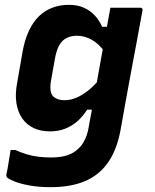

<svg xmlns="http://www.w3.org/2000/svg" viewBox="-20 -570 640 795"><path d="M265 -550Q301 -550 327.5 -538Q354 -526 372.5 -506Q391 -486 403 -459H440L417 -352Q387 -391 358 -406.5Q329 -422 298 -422Q275 -422 256.5 -413Q238 -404 226.5 -384.5Q215 -365 209 -335L191 -235Q187 -211 189.5 -195Q192 -179 201 -170Q209 -163 220.5 -159Q232 -155 246 -155Q272 -155 296.5 -165.5Q321 -176 345.5 -195.5Q370 -215 393 -243L372 -116H341Q323 -88 300.5 -68Q278 -48 249.5 -37Q221 -26 187 -26Q149 -26 120 -39.5Q91 -53 72.5 -79Q54 -105 48 -142.5Q42 -180 51 -227L73 -353Q82 -405 99.5 -442Q117 -479 141 -502.5Q165 -526 196.5 -538Q228 -550 265 -550ZM437 -538Q468 -538 499.5 -538Q531 -538 561 -538Q565 -538 567 -536.5Q569 -535 570 -533Q571 -531 570 -527Q558 -460 546.5 -399Q535 -338 524 -279Q513 -220 502 -159.5Q491 -99 479 -31Q464 50 427.5 102.5Q391 155 332 180Q273 205 190 205Q141 205 102.5 198Q64 191 40.5 181.5Q17 172 9 165Q8 163 7 160.5Q6 158 6 155Q12 127 15.5 103Q19 79 24 51H43Q68 62 91 69Q114 76 139 79Q164 82 192 82Q231 82 258.5 73Q286 64 305 45Q317 34 325 20.5Q333 7 339 -10Q345 -27 348 -48Q361 -116 371 -173.5Q381 -231 391.5 -288.5Q402 -346 414 -414Q418 -435 422 -455.5Q426 -476 429.5 -496.5Q433 -517 437 -538Z"/></svg>

Font: RecMonoLinear Nerd Font Mono
Style: Bold Italic
Weight: 700
Italic angle: -10°
Monospace: yes
Version: Version 1.085; ttfautohint (v1.8.4.7-5d5b);Nerd Fonts 3.2.1